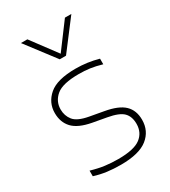

<svg xmlns="http://www.w3.org/2000/svg" viewBox="-198 -904 891 1009"><g transform="rotate(-30 247.0 -399.5)"><path d="M232 9Q188 9 149.8 4Q111.5 -1 73 -13V-47Q119.5 -33.5 157 -28.8Q194.5 -24 235 -24Q330.5 -24 370.2 -54Q410 -84 410 -137Q410 -181.5 385.5 -206.2Q361 -231 294 -243L211 -258Q133 -272.5 99.5 -308.2Q66 -344 66 -400Q66 -463 115.2 -505.5Q164.5 -548 277 -548Q348 -548 415 -529V-495Q375.5 -506.5 344 -510.8Q312.5 -515 277 -515Q179.5 -515 140.8 -482.8Q102 -450.5 102 -401Q102 -363 124.5 -334.5Q147 -306 213 -294L296 -279Q376.5 -265 411.2 -231.5Q446 -198 446 -141Q446 -73 394.5 -32Q343 9 232 9ZM230 -632 96 -808H135L249 -655L363 -808H402L268 -632Z"/></g></svg>

Font: Encode Sans Expanded Thin
Style: Regular
Weight: 100
Width: 7
Designer: Multiple Designers
Foundry: Impallari Type
Version: Version 3.000; ttfautohint (v1.8.3) -l 8 -r 50 -G 200 -x 14 